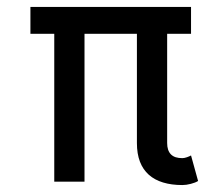

<svg xmlns="http://www.w3.org/2000/svg" viewBox="-20 -528 644 558"><path d="M137.7 -454.1V0H225.6V-454.1ZM465.8 -454.6H377.9V-112.3Q377.9 -81.1 386.7 -58.1Q395.5 -35.2 412.6 -20Q429.7 -4.9 454.1 2.4Q478.5 9.8 509.8 9.8Q521.5 9.8 534.7 6.3Q547.9 2.9 555.7 -2L535.2 -76.2Q530.8 -73.7 523.2 -71Q515.6 -68.4 509.8 -68.4Q499 -68.4 490.7 -71Q482.4 -73.7 476.8 -79.3Q471.2 -85 468.5 -93.3Q465.8 -101.6 465.8 -112.3ZM535.2 -429.7V-507.8H68.4V-429.7Z"/></svg>

Font: Giphurs SC
Style: Regular
Weight: 400
Version: Version 0.920